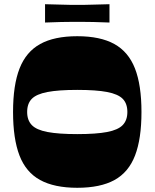

<svg xmlns="http://www.w3.org/2000/svg" viewBox="-20 -882 734 912"><path d="M347 10Q238 10 170.5 -27Q103 -64 72.5 -143.5Q42 -223 42 -350Q42 -478 73 -557Q104 -636 171 -673Q238 -710 347 -710Q456 -710 523 -673Q590 -636 621 -557Q652 -478 652 -350Q652 -223 621.5 -143.5Q591 -64 524 -27Q457 10 347 10ZM347 -245Q437 -245 489 -255Q541 -265 563 -288Q585 -311 585 -350Q585 -390 563 -412.5Q541 -435 489 -445Q437 -455 347 -455Q258 -455 205.5 -445Q153 -435 131 -412.5Q109 -390 109 -350Q109 -311 131 -288Q153 -265 205.5 -255Q258 -245 347 -245ZM194 -775V-862Q246 -861 271 -860Q296 -859 311.5 -859Q327 -859 347 -859Q368 -859 383 -859Q398 -859 423.5 -860Q449 -861 500 -862V-775Q449 -777 423.5 -777.5Q398 -778 383 -778Q368 -778 347 -778Q327 -778 311.5 -778Q296 -778 271 -777.5Q246 -777 194 -775Z"/></svg>

Font: Ojuju ExtraBold
Style: Regular
Weight: 800
Designer: Chisaokwu Joboson, Mirko Velimirovic
Foundry: Udi Foundry
Version: Version 1.000